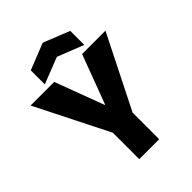

<svg xmlns="http://www.w3.org/2000/svg" viewBox="-244 -985 1104 1104"><g transform="rotate(-45 307.5 -433.0)"><path d="M227 0V-215L3 -660H195L307 -361H310L422 -660H612L389 -216V0ZM147 -688V-802L308 -866L468 -802V-688L308 -751Z"/></g></svg>

Font: Bricolage Grotesque 72pt ExtraBold
Style: Regular
Weight: 800
Designer: Mathieu Triay
Foundry: Atelier Triay
Version: Version 1.001;gftools[0.9.33.dev8+g029e19f]